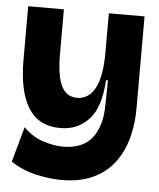

<svg xmlns="http://www.w3.org/2000/svg" viewBox="-50 -569 633 766"><g transform="rotate(5 266.5 -185.5)"><path d="M224 154Q176 154 120 141Q64 128 21 98L60 -43Q94 -8 137.5 6.5Q181 21 218 21Q298 21 335.5 -27.5Q373 -76 373 -159L375 -258H367Q361 -149 316 -100.5Q271 -52 202 -52Q115 -52 73.5 -118Q32 -184 32 -310V-525H175V-346Q175 -259 195 -218.5Q215 -178 258 -178Q305 -178 330 -225.5Q355 -273 355 -367V-525H498V-154Q498 -93 483 -37.5Q468 18 436 61Q404 104 351.5 129Q299 154 224 154Z"/></g></svg>

Font: Bricolage Grotesque 96pt Bricolage Grotesque 48pt Regular
Style: Bold
Weight: 700
Designer: Mathieu Triay
Foundry: Atelier Triay
Version: Version 1.001; ttfautohint (v1.8.4.7-5d5b);gftools[0.9.33.de